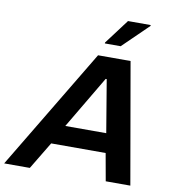

<svg xmlns="http://www.w3.org/2000/svg" viewBox="-130 -991 981 1076"><g transform="rotate(10 360.5 -453.0)"><path d="M-34 0 379 -688H564L684 0H544L516 -156H206L112 0ZM267 -266H500L450 -565H444ZM405 -760V-765L511 -906H640V-901L495 -760Z"/></g></svg>

Font: Saira SemiExpanded SemiBold
Style: Italic
Weight: 600
Width: 6
Italic angle: -12°
Designer: Hector Gatti with collaboration of the Omnibus-Type team
Foundry: Omnibus-Type
Version: Version 1.101